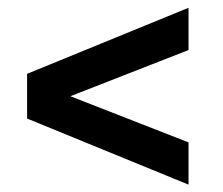

<svg xmlns="http://www.w3.org/2000/svg" viewBox="-20 -509 585 503"><path d="M473.9 -25.3 51 -198.4V-315.6L473.9 -488.6V-377.9L164.3 -256.9L473.9 -136Z"/></svg>

Font: Archivo SemiBold Condensed
Style: Regular
Weight: 600
Width: 3
Version: Version 2.001